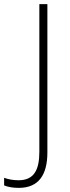

<svg xmlns="http://www.w3.org/2000/svg" viewBox="-96 -734 339 932"><path d="M-5 178C93 178 134 113 134 6V-714H95V3C95 91 69 141 -6 141C-33 141 -58 136 -76 129V166C-59 173 -36 178 -5 178Z"/></svg>

Font: Noto Sans Myanmar SemiCondensed ExtraLight
Style: Regular
Weight: 200
Width: 4
Designer: Monotype Design Team
Foundry: Monotype Imaging Inc.
Version: Version 2.107